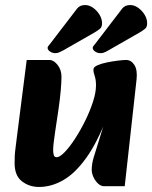

<svg xmlns="http://www.w3.org/2000/svg" viewBox="-20 -729 604 762"><path d="M135 13Q96 13 67 -9.5Q38 -32 38 -81Q38 -96 38.5 -109Q39 -122 41.5 -141Q44 -160 48 -193L86 -491H176Q193 -491 208.5 -471.5Q224 -452 224 -424Q224 -403 221 -369Q218 -335 212 -294L199 -207Q195 -179 193 -162.5Q191 -146 191 -132Q191 -122 193.5 -113.5Q196 -105 205 -105Q217 -105 236.5 -125Q256 -145 277.5 -178Q299 -211 318 -249.5Q337 -288 349 -325Q361 -362 361 -390Q361 -413 355.5 -428.5Q350 -444 351 -454Q351 -463 367 -470Q383 -477 405.5 -481.5Q428 -486 449 -488.5Q470 -491 480 -491Q501 -491 513.5 -471Q526 -451 522 -414L475 10H393Q380 10 369 -0.5Q358 -11 351 -26Q344 -41 344 -55Q344 -78 352 -105Q360 -132 373.5 -174Q387 -216 405 -282V-265Q366 -163 322 -102Q278 -41 231 -14Q184 13 135 13ZM178 -554Q174 -549 171.5 -546Q169 -543 169 -539Q169 -531 178.5 -524.5Q188 -518 200 -518Q208 -518 215.5 -521.5Q223 -525 231 -529L355 -600Q370 -609 377.5 -615.5Q385 -622 385 -637Q385 -654 375 -670.5Q365 -687 349.5 -698Q334 -709 318 -709Q297 -709 286 -695ZM357 -554Q353 -549 350.5 -546Q348 -543 348 -539Q348 -531 357.5 -524.5Q367 -518 379 -518Q385 -518 390 -519.5Q395 -521 400 -523.5Q405 -526 410 -529L534 -600Q549 -609 556.5 -615.5Q564 -622 564 -637Q564 -654 554 -670.5Q544 -687 528.5 -698Q513 -709 497 -709Q476 -709 465 -695Z"/></svg>

Font: Alkatra
Style: Bold
Weight: 700
Designer: Suman Bhandary
Version: Version 1.100;gftools[0.9.22]